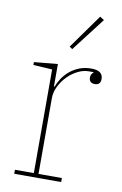

<svg xmlns="http://www.w3.org/2000/svg" viewBox="-86 -800 539 850"><g transform="rotate(10 184.0 -375.5)"><path d="M40 -18H125V-484L40 -489V-502L146 -512V-411H149Q156 -430 168.5 -449Q181 -468 199.5 -483.5Q218 -499 242 -508.5Q266 -518 296 -518Q348 -518 348 -480Q348 -453 322 -453Q296 -453 296 -479Q296 -487 300 -493.5Q304 -500 308 -502V-504H286Q262 -504 237 -491.5Q212 -479 192 -458.5Q172 -438 159 -412Q146 -386 146 -359V-18H251V0H40ZM184 -597 294 -751 313 -739 197 -588Z"/></g></svg>

Font: IBM Plex Serif Thin
Style: Regular
Weight: 100
Designer: Mike Abbink, Paul van der Laan, Pieter van Rosmalen
Foundry: Bold Monday
Version: Version 3.001